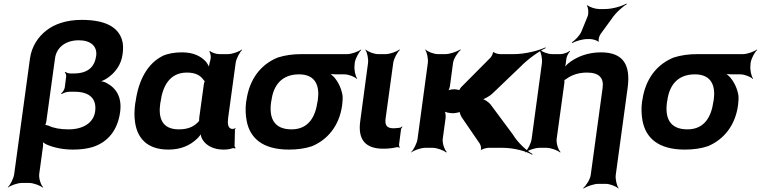

<svg xmlns="http://www.w3.org/2000/svg" viewBox="-20 -833 4287 1082"><path d="M392 10C433 10 473 5 504 -5C586 -32 643 -97 657 -202C668 -284 636 -336 581 -365C569 -372 549 -377 538 -375V-371C549 -373 572 -384 585 -393C628 -422 663 -467 671 -528C675 -559 675 -586 667 -610C644 -682 571 -721 440 -721C352 -721 285 -696 241 -661C197 -627 159 -574 149 -504L60 148C57 172 38 209 24 222L25 224C40 212 79 198 103 198H144C168 198 206 212 220 224L223 222C210 209 198 172 201 148L222 -6C224 -17 223 -34 220 -41L216 -39C219 -32 233 -23 244 -18C284 -1 334 10 392 10ZM516 -204C507 -140 447 -104 367 -104C319 -104 282 -111 253 -125C248 -127 235 -130 232 -128L233 -125C236 -127 240 -142 241 -148L290 -504C298 -565 349 -606 424 -606C492 -606 529 -572 522 -518C513 -455 475 -419 395 -419H375C365 -419 353 -424 349 -428L345 -426C349 -422 354 -411 353 -403L345 -340C343 -328 333 -312 324 -306L328 -303C337 -309 356 -316 371 -316H400C488 -316 526 -274 516 -204Z M1290 -107 1292 -104 1289 -106C1262 -109 1262 -140 1266 -171L1308 -478C1311 -502 1331 -539 1345 -552L1343 -554C1328 -542 1289 -528 1265 -528H1216C1198 -528 1172 -537 1164 -545L1159 -542C1167 -535 1170 -510 1166 -497C1162 -482 1155 -458 1158 -446L1162 -447C1159 -457 1149 -475 1140 -486C1112 -516 1071 -538 1005 -538C963 -538 925 -531 897 -518C811 -475 761 -382 744 -260L742 -250C737 -212 736 -177 741 -145C753 -59 805 10 929 10C1000 10 1050 -14 1087 -48C1100 -59 1114 -77 1116 -87H1111C1109 -77 1114 -58 1121 -47C1142 -11 1186 10 1239 10C1260 10 1275 8 1291 2C1295 1 1302 2 1305 4L1308 0C1305 -1 1301 -8 1302 -13L1304 -102C1303 -105 1307 -108 1308 -110L1305 -112C1304 -111 1301 -107 1299 -107ZM1129 -360 1103 -171C1102 -165 1103 -159 1102 -153C1102 -153 1102 -149 1103 -149L1104 -153C1103 -153 1100 -149 1100 -149C1075 -121 1042 -104 988 -104C890 -104 872 -172 883 -250L885 -260C896 -341 932 -424 1033 -424C1082 -424 1109 -408 1126 -384C1127 -382 1135 -373 1136 -374L1135 -378C1134 -377 1129 -363 1129 -360Z M1978 -464 1979 -478C1982 -502 2002 -539 2016 -552L2014 -554C1999 -542 1960 -528 1936 -528H1680C1630 -528 1587 -522 1546 -509C1453 -472 1386 -390 1369 -269L1367 -259C1362 -220 1364 -185 1370 -152C1388 -58 1456 10 1608 10C1657 10 1699 4 1738 -9C1825 -45 1892 -123 1908 -239L1909 -249C1911 -266 1912 -282 1910 -297C1903 -337 1886 -371 1863 -398C1854 -407 1840 -420 1832 -424L1830 -420C1838 -416 1856 -414 1870 -414H1921C1945 -414 1980 -400 1991 -388L1993 -390C1983 -403 1975 -440 1978 -464ZM1665 -414C1761 -414 1782 -346 1771 -269L1769 -259C1758 -180 1722 -104 1623 -104C1518 -104 1496 -175 1508 -259L1510 -269C1521 -349 1565 -414 1665 -414Z M2140 5C2169 5 2192 2 2214 -3C2219 -5 2228 -3 2231 0L2233 -3C2230 -6 2228 -15 2229 -20L2240 -105C2241 -110 2246 -115 2248 -118L2245 -120C2243 -118 2237 -113 2232 -113L2224 -112L2200 -110C2161 -110 2148 -125 2153 -165L2196 -478C2199 -502 2219 -539 2234 -552L2231 -554C2216 -542 2177 -528 2153 -528H2111C2087 -528 2052 -542 2041 -554L2039 -552C2049 -539 2057 -502 2054 -478L2010 -150C1996 -47 2038 5 2140 5Z M2582 -172 2684 -23C2689 -15 2694 5 2689 10L2692 12C2697 7 2722 0 2733 0H2813C2877 0 2947 20 2979 39L2981 35C2948 17 2897 -30 2871 -74L2744 -245C2736 -256 2707 -276 2695 -276L2694 -272C2706 -272 2740 -292 2752 -303L2912 -456C2953 -499 3017 -544 3055 -562L3054 -566C3016 -548 2941 -528 2876 -528H2798C2788 -528 2765 -534 2762 -540L2758 -538C2759 -532 2750 -513 2743 -507L2584 -347C2578 -342 2565 -325 2568 -320L2572 -322C2571 -327 2547 -330 2539 -330C2527 -330 2506 -326 2500 -321L2503 -318C2509 -323 2515 -341 2516 -351L2533 -478C2536 -502 2560 -539 2577 -552L2574 -554C2556 -542 2514 -528 2490 -528H2448C2424 -528 2389 -542 2378 -554L2376 -552C2386 -539 2394 -502 2391 -478L2333 -50C2330 -26 2311 11 2297 24L2298 26C2313 14 2352 0 2376 0H2418C2442 0 2480 14 2494 26L2498 24C2485 11 2472 -26 2475 -50L2491 -167C2493 -180 2490 -204 2484 -211L2480 -208C2486 -201 2513 -195 2531 -195H2533C2544 -195 2573 -200 2578 -205L2572 -207C2567 -202 2577 -180 2582 -172Z M3288 -424C3356 -424 3384 -394 3376 -338L3309 153C3306 177 3283 214 3266 227L3269 229C3287 217 3328 203 3352 203H3393C3417 203 3453 217 3464 229L3466 227C3456 214 3447 177 3450 153L3517 -338C3534 -463 3496 -538 3367 -538C3295 -538 3236 -515 3193 -484C3177 -473 3162 -456 3155 -445L3159 -443C3165 -454 3169 -474 3170 -489L3171 -496C3171 -510 3182 -535 3193 -543L3190 -546C3180 -537 3154 -528 3139 -528H3091C3067 -528 3032 -542 3021 -554L3019 -552C3029 -539 3037 -502 3034 -478L2976 -50C2973 -26 2954 11 2940 24L2941 26C2956 14 2995 0 3019 0H3060C3084 0 3122 14 3136 26L3139 24C3126 11 3114 -26 3117 -50L3160 -362C3161 -366 3162 -383 3159 -385L3156 -382C3158 -380 3172 -387 3174 -390C3202 -410 3239 -424 3288 -424ZM3292 -742 3256 -654C3247 -633 3219 -604 3202 -594L3206 -591C3223 -601 3263 -613 3291 -613H3304C3319 -613 3347 -605 3351 -598L3355 -600C3350 -607 3357 -631 3365 -642L3425 -724C3446 -757 3487 -795 3512 -809L3510 -813C3485 -798 3432 -782 3387 -782H3357C3336 -782 3301 -793 3292 -803L3287 -801C3296 -791 3298 -759 3292 -742Z M4209 -464 4210 -478C4213 -502 4233 -539 4247 -552L4245 -554C4230 -542 4191 -528 4167 -528H3911C3861 -528 3818 -522 3777 -509C3684 -472 3617 -390 3600 -269L3598 -259C3593 -220 3595 -185 3601 -152C3619 -58 3687 10 3839 10C3888 10 3930 4 3969 -9C4056 -45 4123 -123 4139 -239L4140 -249C4142 -266 4143 -282 4141 -297C4134 -337 4117 -371 4094 -398C4085 -407 4071 -420 4063 -424L4061 -420C4069 -416 4087 -414 4101 -414H4152C4176 -414 4211 -400 4222 -388L4224 -390C4214 -403 4206 -440 4209 -464ZM3896 -414C3992 -414 4013 -346 4002 -269L4000 -259C3989 -180 3953 -104 3854 -104C3749 -104 3727 -175 3739 -259L3741 -269C3752 -349 3796 -414 3896 -414Z"/></svg>

Font: Asimov
Style: EdgeWideIt
Weight: 500
Designer: Google
Version: Version 2.000980: 2014